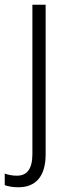

<svg xmlns="http://www.w3.org/2000/svg" viewBox="-56 -552 294 812"><path d="M22 240C94 240 137 195 137 101V-532H81V100C81 162 58 191 16 191C-3 191 -20 188 -36 182V231C-22 236 -3 240 22 240Z"/></svg>

Font: Noto Sans Ethiopic SemiCondensed Light
Style: Regular
Weight: 300
Width: 4
Designer: Monotype Design Team
Foundry: Monotype Imaging Inc.
Version: Version 2.102